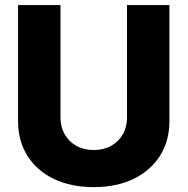

<svg xmlns="http://www.w3.org/2000/svg" viewBox="-20 -748 760 778"><path d="M359.9 10.3Q267.6 10.3 198.5 -22.9Q129.4 -56.2 91.3 -116.5Q53.2 -176.8 53.2 -257.3V-727.5H225.1V-272Q225.1 -233.4 242.2 -203.6Q259.3 -173.8 289.6 -157Q319.8 -140.1 359.9 -140.1Q399.9 -140.1 430.2 -157Q460.4 -173.8 477.5 -203.6Q494.6 -233.4 494.6 -272V-727.5H666.5V-257.3Q666.5 -176.8 628.2 -116.5Q589.8 -56.2 520.8 -22.9Q451.7 10.3 359.9 10.3Z"/></svg>

Font: Inter 20pt ExtraBold
Style: Regular
Weight: 800
Version: Version 4.001;git-66647c0bb